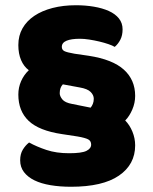

<svg xmlns="http://www.w3.org/2000/svg" viewBox="-20 -666 586 733"><path d="M496 -111Q496 -38 434 4.5Q372 47 251 47Q209 47 173 41Q137 35 111.5 22.5Q86 10 71.5 -9Q57 -28 57 -54Q57 -78 67 -94.5Q77 -111 91 -122Q120 -106 157.5 -93.5Q195 -81 244 -81Q292 -81 310 -90Q328 -99 328 -114Q328 -128 316.5 -134Q305 -140 276 -145L217 -154Q129 -167 89.5 -204.5Q50 -242 50 -305Q50 -332 60.5 -356Q71 -380 90 -398Q71 -412 60.5 -436.5Q50 -461 50 -494Q50 -530 66 -558Q82 -586 111 -605.5Q140 -625 180.5 -635.5Q221 -646 270 -646Q306 -646 338.5 -640.5Q371 -635 395.5 -624Q420 -613 434 -595.5Q448 -578 448 -554Q448 -531 439.5 -514.5Q431 -498 418 -487Q410 -492 394 -497.5Q378 -503 359 -507.5Q340 -512 320.5 -515Q301 -518 285 -518Q252 -518 234 -510.5Q216 -503 216 -487Q216 -476 225.5 -471Q235 -466 264 -461L319 -453Q410 -439 453 -400Q496 -361 496 -300Q496 -273 485 -247.5Q474 -222 458 -206Q475 -189 485.5 -163.5Q496 -138 496 -111ZM208 -310Q208 -299 218 -286.5Q228 -274 256 -269L326 -255Q331 -261 334.5 -269.5Q338 -278 338 -289Q338 -303 326 -315Q314 -327 285 -332L220 -344Q208 -332 208 -310Z"/></svg>

Font: Baloo
Style: Regular
Weight: 400
Designer: Sarang Kulkarni and Ek Type
Foundry: Ek Type
Version: Version 1.443;PS 1.000;hotconv 16.6.51;makeotf.lib2.5.65220;